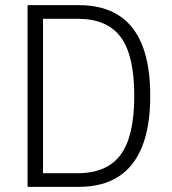

<svg xmlns="http://www.w3.org/2000/svg" viewBox="-20 -725 667 745"><path d="M87 0V-705H286Q379 -705 440.5 -665.5Q502 -626 532.5 -548Q563 -470 563 -353Q563 -236 532 -157.5Q501 -79 439.5 -39.5Q378 0 286 0ZM147 -53H282Q395 -53 448 -124.5Q501 -196 501 -353Q501 -510 448.5 -581Q396 -652 282 -652H147Z"/></svg>

Font: Nunito Sans 10pt Condensed Light
Style: Regular
Weight: 300
Width: 3
Designer: Vernon Adams
Foundry: Vernon Adams
Version: Version 3.101;gftools[0.9.27]